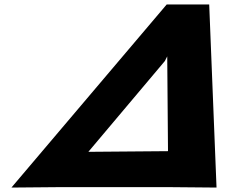

<svg xmlns="http://www.w3.org/2000/svg" viewBox="-20 -845 1027 865"><path d="M734.1 -2 955.5 0 922.5 -825H731.1L31.5 0L255.6 -2ZM736.9 -164 378.1 -161 722.7 -570 733.4 -591Z"/></svg>

Font: Hussar
Style: BdWideOblFour
Weight: 700
Foundry: Cannot Into Space Fonts
Version: Version 2.00